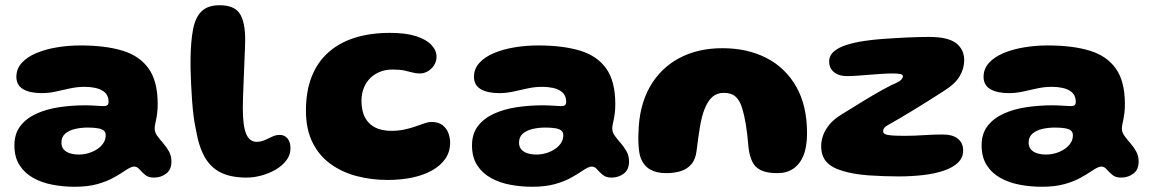

<svg xmlns="http://www.w3.org/2000/svg" viewBox="-20 -650 4404 733"><path d="M264 63Q221.5 63 180.5 55.2Q139.5 47.5 106.8 29.2Q74 11 54.5 -19.5Q35 -50 35 -95Q35 -139.5 57.8 -169Q80.5 -198.5 119 -216Q157.5 -233.5 206.2 -240.8Q255 -248 307 -248Q320 -248 333 -247.2Q346 -246.5 357 -245.8Q368 -245 374.5 -245Q386 -245 390.2 -248.8Q394.5 -252.5 394.5 -261.5Q394.5 -271 392 -278.5Q389.5 -286 385 -292Q380.5 -298 374 -302Q362 -310.5 343.5 -314.5Q325 -318.5 303 -318.5Q275 -318.5 247.5 -312.5Q220 -306.5 193.2 -300.5Q166.5 -294.5 139.5 -294.5Q93.5 -294.5 68 -309.8Q42.5 -325 42.5 -357Q42.5 -387 63 -409.8Q83.5 -432.5 118.5 -447.2Q153.5 -462 197.2 -469.2Q241 -476.5 287 -476.5Q382.5 -476.5 448 -456.5Q513.5 -436.5 547.8 -387.8Q582 -339 582 -253Q582 -234 580.2 -219.5Q578.5 -205 576.2 -194.2Q574 -183.5 572.2 -175Q570.5 -166.5 570.5 -159Q570.5 -145 580.2 -131.5Q590 -118 602.8 -103.5Q615.5 -89 625 -72Q634.5 -55 634.5 -33.5Q634.5 -2 614.2 13Q594 28 567.5 28Q546.5 28 534 17.5Q521.5 7 512.5 -3.5Q503.5 -14 492.5 -14Q484.5 -14 474.8 -9Q465 -4 452 5Q436.5 15.5 411.8 29.2Q387 43 351 53Q315 63 264 63ZM281 -60Q299.5 -60 317.5 -65.2Q335.5 -70.5 350.5 -80.2Q365.5 -90 374.5 -103.5Q383.5 -117 383.5 -133.5Q383.5 -146 375.5 -152Q367.5 -158 352.2 -160.5Q337 -163 315 -163Q290 -163 267 -157.8Q244 -152.5 229.2 -140Q214.5 -127.5 214.5 -105.5Q214.5 -89.5 223.2 -79.5Q232 -69.5 247 -64.8Q262 -60 281 -60Z M921.5 28Q862 28 823 8.8Q784 -10.5 761.2 -51Q738.5 -91.5 728 -155Q723 -177 719.2 -206Q715.5 -235 713.2 -267.2Q711 -299.5 709.5 -330.5Q708 -361.5 707.5 -387.2Q707 -413 707.5 -429.5Q708.5 -493 717 -538Q725.5 -583 749.2 -606.5Q773 -630 818.5 -630Q874 -630 895 -598.5Q916 -567 916 -498Q916 -486 915.2 -466.8Q914.5 -447.5 913.5 -424Q912.5 -400.5 911.5 -374.8Q910.5 -349 909.5 -324.2Q908.5 -299.5 907.8 -277.5Q907 -255.5 907 -239.5Q907 -203.5 910.2 -178.5Q913.5 -153.5 920.2 -138Q927 -122.5 937 -115.5Q947 -108.5 960 -108.5Q976 -108.5 990.5 -115Q1005 -121.5 1019 -128.2Q1033 -135 1048 -135Q1066.5 -135 1077.8 -121.2Q1089 -107.5 1089 -84Q1089 -58.5 1073.2 -37.8Q1057.5 -17 1032 -2.2Q1006.5 12.5 977.5 20.2Q948.5 28 921.5 28Z M1460 37Q1397 37 1340.8 22Q1284.5 7 1241 -24.8Q1197.5 -56.5 1172.8 -106.8Q1148 -157 1148 -228Q1148 -301 1169.5 -356.2Q1191 -411.5 1232.5 -449Q1274 -486.5 1333.5 -505.5Q1393 -524.5 1469 -524.5Q1529.5 -524.5 1568.8 -511.8Q1608 -499 1627.2 -478.2Q1646.5 -457.5 1646.5 -433.5Q1646.5 -415.5 1637.2 -401Q1628 -386.5 1613.5 -378Q1599 -369.5 1583 -369.5Q1568.5 -369.5 1555 -373.2Q1541.5 -377 1524 -380.8Q1506.5 -384.5 1479 -384.5Q1452.5 -384.5 1431 -376Q1409.5 -367.5 1393.5 -351.8Q1377.5 -336 1368.8 -314Q1360 -292 1360 -265.5Q1360 -226 1374 -200.5Q1388 -175 1413.2 -162.8Q1438.5 -150.5 1473.5 -150.5Q1500.5 -150.5 1524 -155.5Q1547.5 -160.5 1567 -167.5Q1586.5 -174.5 1601.5 -179.5Q1616.5 -184.5 1626.5 -184.5Q1654 -184.5 1669.8 -172Q1685.5 -159.5 1692 -141.2Q1698.5 -123 1698.5 -105.5Q1698.5 -71 1680.5 -44.5Q1662.5 -18 1630.2 0.2Q1598 18.5 1554.5 27.8Q1511 37 1460 37Z M2011 63Q1968.5 63 1927.5 55.2Q1886.5 47.5 1853.8 29.2Q1821 11 1801.5 -19.5Q1782 -50 1782 -95Q1782 -139.5 1804.8 -169Q1827.5 -198.5 1866 -216Q1904.5 -233.5 1953.2 -240.8Q2002 -248 2054 -248Q2067 -248 2080 -247.2Q2093 -246.5 2104 -245.8Q2115 -245 2121.5 -245Q2133 -245 2137.2 -248.8Q2141.5 -252.5 2141.5 -261.5Q2141.5 -271 2139 -278.5Q2136.5 -286 2132 -292Q2127.5 -298 2121 -302Q2109 -310.5 2090.5 -314.5Q2072 -318.5 2050 -318.5Q2022 -318.5 1994.5 -312.5Q1967 -306.5 1940.2 -300.5Q1913.5 -294.5 1886.5 -294.5Q1840.5 -294.5 1815 -309.8Q1789.5 -325 1789.5 -357Q1789.5 -387 1810 -409.8Q1830.5 -432.5 1865.5 -447.2Q1900.5 -462 1944.2 -469.2Q1988 -476.5 2034 -476.5Q2129.5 -476.5 2195 -456.5Q2260.5 -436.5 2294.8 -387.8Q2329 -339 2329 -253Q2329 -234 2327.2 -219.5Q2325.5 -205 2323.2 -194.2Q2321 -183.5 2319.2 -175Q2317.5 -166.5 2317.5 -159Q2317.5 -145 2327.2 -131.5Q2337 -118 2349.8 -103.5Q2362.5 -89 2372 -72Q2381.5 -55 2381.5 -33.5Q2381.5 -2 2361.2 13Q2341 28 2314.5 28Q2293.5 28 2281 17.5Q2268.5 7 2259.5 -3.5Q2250.5 -14 2239.5 -14Q2231.5 -14 2221.8 -9Q2212 -4 2199 5Q2183.5 15.5 2158.8 29.2Q2134 43 2098 53Q2062 63 2011 63ZM2028 -60Q2046.5 -60 2064.5 -65.2Q2082.5 -70.5 2097.5 -80.2Q2112.5 -90 2121.5 -103.5Q2130.5 -117 2130.5 -133.5Q2130.5 -146 2122.5 -152Q2114.5 -158 2099.2 -160.5Q2084 -163 2062 -163Q2037 -163 2014 -157.8Q1991 -152.5 1976.2 -140Q1961.5 -127.5 1961.5 -105.5Q1961.5 -89.5 1970.2 -79.5Q1979 -69.5 1994 -64.8Q2009 -60 2028 -60Z M2523.5 11Q2486 11 2461.5 -3.2Q2437 -17.5 2425 -49.5Q2421.5 -60.5 2419.8 -74.5Q2418 -88.5 2417.2 -105.2Q2416.5 -122 2417.5 -141.5Q2419.5 -244.5 2460.2 -317Q2501 -389.5 2572.5 -427.8Q2644 -466 2738 -466Q2833 -466 2905.8 -428.8Q2978.5 -391.5 3019.8 -319.2Q3061 -247 3061 -142.5Q3061 -125.5 3059.5 -110.5Q3058 -95.5 3055.2 -82.2Q3052.5 -69 3048 -57.5Q3034.5 -24 3009.2 -6.5Q2984 11 2948.5 11Q2907.5 11 2884.8 -0.2Q2862 -11.5 2852 -32.8Q2842 -54 2838 -83.5Q2835.5 -112 2833 -134.2Q2830.5 -156.5 2827.5 -174.5Q2824.5 -192.5 2821.2 -207Q2818 -221.5 2814 -235Q2805 -266 2788.5 -280.8Q2772 -295.5 2743.5 -295.5Q2717 -295.5 2699.5 -280Q2682 -264.5 2670 -234Q2664.5 -220.5 2660.2 -204Q2656 -187.5 2652.5 -167.8Q2649 -148 2646 -125Q2643 -102 2639.5 -75.5Q2635.5 -41 2618.8 -22.2Q2602 -3.5 2577.5 3.8Q2553 11 2523.5 11Z M3410.5 23.5Q3354.5 23.5 3296.5 19.5Q3238.5 15.5 3195.5 2Q3154.5 -10 3134.8 -32.5Q3115 -55 3115 -93Q3115 -110 3121.5 -130.5Q3128 -151 3145.2 -173Q3162.5 -195 3196 -215Q3212.5 -225 3231.8 -237Q3251 -249 3271.8 -261.8Q3292.5 -274.5 3312.5 -286.2Q3332.5 -298 3351 -308.2Q3369.5 -318.5 3384 -325.5Q3413 -337.5 3420 -345Q3427 -352.5 3427 -358.5Q3427 -365.5 3416.5 -367.5Q3406 -369.5 3388.5 -369.5Q3368.5 -369.5 3345.2 -368Q3322 -366.5 3298 -364.5Q3274 -362.5 3252.2 -361Q3230.5 -359.5 3213 -359.5Q3194 -359.5 3178.8 -365.8Q3163.5 -372 3154.5 -384.5Q3145.5 -397 3145.5 -415Q3145.5 -438 3163.5 -453.5Q3181.5 -469 3211.8 -478.5Q3242 -488 3278.5 -493.5Q3315 -499 3352 -501.5Q3370.5 -503 3393.2 -504.2Q3416 -505.5 3440.5 -506.8Q3465 -508 3487.5 -508.5Q3510 -509 3527.5 -509Q3599 -509 3630 -485.2Q3661 -461.5 3661 -420Q3661 -389 3644.2 -359.8Q3627.5 -330.5 3584.5 -303.5Q3559 -287 3529.8 -268.5Q3500.5 -250 3471.8 -232.5Q3443 -215 3419 -200.8Q3395 -186.5 3379.5 -178Q3363 -169.5 3357.2 -163Q3351.5 -156.5 3351.5 -149Q3351.5 -141.5 3359.8 -137.8Q3368 -134 3386 -132.8Q3404 -131.5 3434 -131.5Q3471 -131.5 3505.8 -134Q3540.5 -136.5 3579.5 -136.5Q3617.5 -136.5 3637.2 -120.2Q3657 -104 3657 -75.5Q3657 -48 3637.5 -29.2Q3618 -10.5 3584 1.2Q3550 13 3505.5 18.2Q3461 23.5 3410.5 23.5Z M3956.5 63Q3914 63 3873 55.2Q3832 47.5 3799.2 29.2Q3766.5 11 3747 -19.5Q3727.5 -50 3727.5 -95Q3727.5 -139.5 3750.2 -169Q3773 -198.5 3811.5 -216Q3850 -233.5 3898.8 -240.8Q3947.5 -248 3999.5 -248Q4012.5 -248 4025.5 -247.2Q4038.5 -246.5 4049.5 -245.8Q4060.5 -245 4067 -245Q4078.5 -245 4082.8 -248.8Q4087 -252.5 4087 -261.5Q4087 -271 4084.5 -278.5Q4082 -286 4077.5 -292Q4073 -298 4066.5 -302Q4054.5 -310.5 4036 -314.5Q4017.5 -318.5 3995.5 -318.5Q3967.5 -318.5 3940 -312.5Q3912.5 -306.5 3885.8 -300.5Q3859 -294.5 3832 -294.5Q3786 -294.5 3760.5 -309.8Q3735 -325 3735 -357Q3735 -387 3755.5 -409.8Q3776 -432.5 3811 -447.2Q3846 -462 3889.8 -469.2Q3933.5 -476.5 3979.5 -476.5Q4075 -476.5 4140.5 -456.5Q4206 -436.5 4240.2 -387.8Q4274.5 -339 4274.5 -253Q4274.5 -234 4272.8 -219.5Q4271 -205 4268.8 -194.2Q4266.5 -183.5 4264.8 -175Q4263 -166.5 4263 -159Q4263 -145 4272.8 -131.5Q4282.5 -118 4295.2 -103.5Q4308 -89 4317.5 -72Q4327 -55 4327 -33.5Q4327 -2 4306.8 13Q4286.5 28 4260 28Q4239 28 4226.5 17.5Q4214 7 4205 -3.5Q4196 -14 4185 -14Q4177 -14 4167.2 -9Q4157.5 -4 4144.5 5Q4129 15.5 4104.2 29.2Q4079.5 43 4043.5 53Q4007.5 63 3956.5 63ZM3973.5 -60Q3992 -60 4010 -65.2Q4028 -70.5 4043 -80.2Q4058 -90 4067 -103.5Q4076 -117 4076 -133.5Q4076 -146 4068 -152Q4060 -158 4044.8 -160.5Q4029.5 -163 4007.5 -163Q3982.5 -163 3959.5 -157.8Q3936.5 -152.5 3921.8 -140Q3907 -127.5 3907 -105.5Q3907 -89.5 3915.8 -79.5Q3924.5 -69.5 3939.5 -64.8Q3954.5 -60 3973.5 -60Z"/></svg>

Font: Gluten
Style: Bold
Weight: 700
Designer: Tyler Finck
Foundry: Etcetera Type Company
Version: Version 1.204